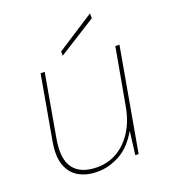

<svg xmlns="http://www.w3.org/2000/svg" viewBox="-129 -776 774 881"><g transform="rotate(-20 258.0 -335.5)"><path d="M197 12Q147 12 109 -8.5Q71 -29 54 -73.5Q37 -118 50 -191L105 -502H125L71 -196Q54 -100 88.5 -54Q123 -8 204 -8Q257 -8 301.5 -34Q346 -60 377.5 -109.5Q409 -159 421 -230L470 -502H490L401 0H385L399 -114Q360 -46 306.5 -17Q253 12 197 12ZM228 -543V-564L412 -683V-659Z"/></g></svg>

Font: DM Sans 16pt Thin
Style: Italic
Weight: 250
Italic angle: -10°
Version: Version 4.004;gftools[0.9.30]